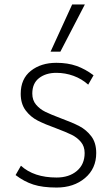

<svg xmlns="http://www.w3.org/2000/svg" viewBox="-20 -822 502 862"><path d="M50 0ZM50 -36 74 -78Q132 -25 234 -25Q290 -25 325 -54.5Q360 -84 360 -135Q360 -165 343 -185Q326 -205 301.5 -217Q277 -229 232 -246Q182 -264 149.5 -280.5Q117 -297 95 -326.5Q73 -356 73 -401Q73 -468 118.5 -504Q164 -540 233 -540Q284 -540 323.5 -526Q363 -512 400 -484L376 -442Q347 -468 310 -481.5Q273 -495 233 -495Q186 -495 155.5 -471.5Q125 -448 125 -402Q125 -372 142 -352Q159 -332 183.5 -320Q208 -308 253 -291Q305 -272 336.5 -255.5Q368 -239 390 -210Q412 -181 412 -135Q412 -65 361.5 -22.5Q311 20 234 20Q171 20 129.5 6.5Q88 -7 50 -36ZM304 -802H361L251 -590H207Z"/></svg>

Font: Martel Sans ExtraLight
Style: Regular
Weight: 275
Designer: Dan Reynolds and Mathieu Réguer
Foundry: Dan Reynolds and Mathieu Réguer
Version: Version 1.002; ttfautohint (v1.1) -l 5 -r 5 -G 72 -x 0 -D la